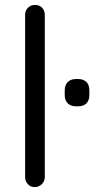

<svg xmlns="http://www.w3.org/2000/svg" viewBox="-20 -760 383 780"><path d="M162 -41Q162 -24 150 -12Q138 0 121 0Q104 0 93 -12Q82 -24 82 -41V-700Q82 -717 93.5 -728.5Q105 -740 122 -740Q140 -740 151 -728.5Q162 -717 162 -700ZM289 -328Q268 -328 255.5 -340Q243 -352 243 -373V-393Q243 -415 255.5 -427Q268 -439 289 -439H297Q319 -439 331 -427Q343 -415 343 -393V-373Q343 -352 331 -340Q319 -328 297 -328Z"/></svg>

Font: Quicksand Light Medium
Style: Regular
Weight: 500
Version: Version 3.006